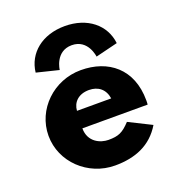

<svg xmlns="http://www.w3.org/2000/svg" viewBox="-141 -896 957 1028"><g transform="rotate(-20 337.5 -382.0)"><path d="M236 -567C236 -567 247 -670 341 -670C435 -670 446 -567 446 -567L572 -598C560 -705 470 -779 341 -779C212 -779 122 -705 110 -598ZM248 -330C251 -377 285 -413 346 -413C398 -413 435 -384 443 -330ZM615 -232C616 -238 616 -249 616 -256C616 -436 497 -528 341 -528C186 -528 59 -406 59 -256C59 -107 186 15 341 15C455 15 549 -22 607 -119L479 -183C436 -137 411 -126 354 -126C309 -126 243 -153 243 -232Z"/></g></svg>

Font: Sztylet
Style: Bd
Weight: 700
Foundry: Cannot Into Space Fonts, PlusOne Fonts
Version: Version 0.12